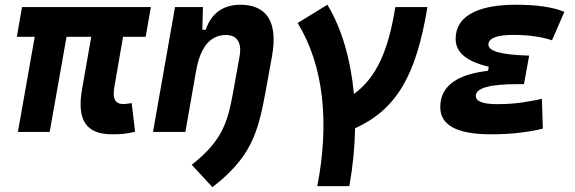

<svg xmlns="http://www.w3.org/2000/svg" viewBox="-20 -547 2384 796"><path d="M444.8 9.8C485.8 9.8 506.3 7.3 540 -1L525.9 -119.6C511.2 -117.2 501 -115.7 491.2 -115.7C457 -115.7 445.8 -138.2 454.1 -186.5L490.2 -394.5H584L605.5 -517.6H71.3L49.8 -394.5H124L54.2 0H186L255.9 -394.5H358.4L320.3 -178.2C297.9 -49.3 336.4 9.8 444.8 9.8Z M614.3 0H748.5L792.5 -250.5V-249.5C811 -363.8 860.8 -401.9 916.5 -401.9C961.9 -401.9 983.9 -371.1 973.1 -312.5L946.3 -163.6C924.3 -43 903.3 35.2 774.9 136.2L860.8 229C1018.1 106.9 1049.3 7.8 1080.6 -164.6L1107.9 -315.4C1132.8 -454.1 1086.9 -527.3 976.6 -527.3C903.3 -527.3 855 -489.7 833 -423.8H818.8L821.3 -517.6H705.6Z M1295.4 224.6H1428.2C1442.9 143.6 1450.7 63 1452.1 -15.1C1625 -94.2 1705.6 -235.4 1752 -517.6H1619.1C1589.8 -338.4 1542 -226.6 1447.3 -157.2C1434.1 -299.8 1397.5 -427.2 1337.4 -527.3L1213.9 -451.7C1322.8 -274.9 1346.2 -36.1 1295.4 224.6Z M2016.1 9.8C2101.1 9.8 2173.8 0.5 2230.5 -13.7L2226.6 -137.2C2180.7 -127.9 2126.5 -115.2 2042 -115.2C1982.4 -115.2 1952.6 -126.5 1952.6 -149.4C1952.6 -182.1 2010.3 -198.2 2127 -198.2H2152.3L2173.8 -316.4C2055.7 -319.8 2004.9 -335 2004.9 -362.3C2004.9 -389.6 2043.5 -402.3 2107.4 -402.3C2170.4 -402.3 2223.1 -395 2268.6 -379.9L2319.8 -498C2270.5 -518.1 2204.1 -527.3 2118.7 -527.3C1986.3 -527.3 1869.1 -493.7 1869.1 -385.3C1869.1 -329.6 1915 -291.5 2006.3 -270.5L2003.4 -253.4C1892.1 -240.7 1805.2 -200.7 1805.2 -103C1805.2 -27.3 1875.5 9.8 2016.1 9.8Z"/></svg>

Font: Cascadia Mono NF
Style: Bold Italic
Weight: 700
Italic angle: -10°
Monospace: yes
Designer: Aaron Bell
Foundry: Saja Typeworks
Version: Version 2404.023